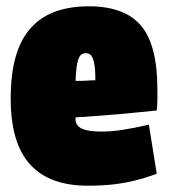

<svg xmlns="http://www.w3.org/2000/svg" viewBox="-20 -580 538 610"><path d="M259 10Q200 10 154.5 -6Q109 -22 77.5 -55.5Q46 -89 30 -141.5Q14 -194 14 -267Q14 -346 30.5 -402Q47 -458 79.5 -493Q112 -528 158 -544Q204 -560 262 -560Q376 -560 428 -498.5Q480 -437 480 -297Q480 -285 480 -265Q480 -245 478 -229Q455 -227 422.5 -223.5Q390 -220 354.5 -217Q319 -214 284 -211.5Q249 -209 220 -207Q220 -206 220 -204Q220 -202 220 -200Q220 -190 227 -181Q234 -172 252.5 -167Q271 -162 305 -162Q327 -162 351 -165Q375 -168 401 -173Q427 -178 453 -184L478 -28Q443 -15 409 -6.5Q375 2 338.5 6Q302 10 259 10ZM220 -323Q227 -323 234.5 -323Q242 -323 250.5 -323.5Q259 -324 267.5 -324.5Q276 -325 283 -325Q283 -361 279 -379.5Q275 -398 269 -404.5Q263 -411 252 -411Q245 -411 239.5 -407.5Q234 -404 230 -394.5Q226 -385 223.5 -367.5Q221 -350 220 -323Z"/></svg>

Font: Georama SemiCondensed Black
Style: Regular
Weight: 900
Width: 4
Designer: Jean-Baptiste Levee
Foundry: Production Type
Version: Version 1.001